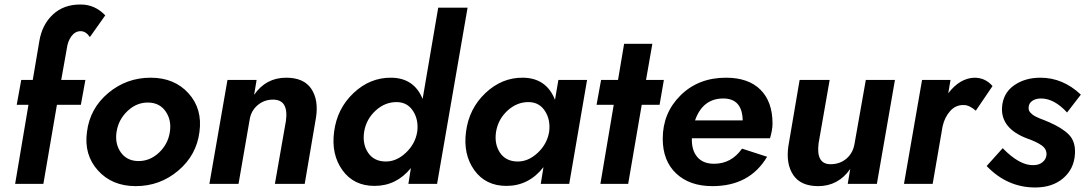

<svg xmlns="http://www.w3.org/2000/svg" viewBox="-20 -814 4805 850"><path d="M74 -460H125L154 -631Q166 -705 214.5 -750Q263 -795 338 -794Q400 -794 446 -746L378 -650Q360 -676 337 -676Q313 -676 296.5 -654Q280 -632 276 -600L251 -460H358L338 -350H232L172 0H47L106 -350H54Z M365 -230Q378 -334 459 -402Q540 -470 647 -470Q752 -470 814.5 -401Q877 -332 863 -230Q850 -127 769 -58.5Q688 10 581 10Q476 10 413.5 -59.5Q351 -129 365 -230ZM496 -230Q488 -178 514.5 -140Q541 -102 591 -101Q643 -100 683.5 -138Q724 -176 732 -230Q740 -282 713.5 -320.5Q687 -359 637 -360Q585 -361 544.5 -322.5Q504 -284 496 -230Z M1246 -280Q1258 -373 1189 -373Q1149 -373 1120 -348Q1091 -323 1085 -283L1036 0H907L987 -460H1116L1105 -394Q1157 -470 1247 -470Q1325 -470 1358 -421Q1391 -372 1379 -294L1329 0H1197Z M1459 -230Q1472 -333 1545 -402Q1618 -471 1712 -470Q1813 -469 1851 -376L1920 -780H2050L1915 0H1788L1799 -70Q1735 9 1638 9Q1546 9 1496 -60.5Q1446 -130 1459 -230ZM1592 -230Q1584 -176 1609.5 -138Q1635 -100 1686 -99Q1734 -98 1776 -137Q1818 -176 1827 -230Q1834 -283 1809 -322Q1784 -361 1738 -362Q1685 -363 1643 -324.5Q1601 -286 1592 -230Z M2043 -230Q2056 -333 2129 -402Q2202 -471 2295 -470Q2399 -469 2437 -372L2452 -460H2579L2500 0H2374L2386 -74Q2321 9 2222 9Q2130 9 2080 -60.5Q2030 -130 2043 -230ZM2176 -230Q2168 -176 2193.5 -138Q2219 -100 2270 -99Q2318 -98 2360 -137Q2402 -176 2411 -230Q2418 -283 2393 -322Q2368 -361 2322 -362Q2269 -363 2227 -324.5Q2185 -286 2176 -230Z M2641 -460H2716L2743 -620H2868L2840 -460H2919L2900 -350H2821L2761 0H2638L2697 -350H2621Z M3134 10Q3033 10 2973.5 -46Q2914 -102 2914 -200Q2914 -314 2993 -392Q3072 -470 3194 -470Q3293 -470 3346.5 -417Q3400 -364 3400 -267Q3400 -239 3389 -202H3043Q3041 -150 3066.5 -119.5Q3092 -89 3141 -89Q3218 -89 3265 -156L3376 -120Q3299 10 3134 10ZM3182 -378Q3091 -378 3057 -281H3268Q3266 -378 3182 -378Z M3604 -180Q3592 -87 3657 -87Q3698 -87 3727 -111.5Q3756 -136 3763 -177L3813 -460H3942L3862 0H3733L3744 -66Q3691 10 3602 10Q3525 10 3492 -39Q3459 -88 3470 -166L3520 -460H3653Z M4300 -324Q4271 -349 4247 -349Q4211 -350 4186.5 -322.5Q4162 -295 4153 -255L4109 0H3982L4062 -460H4188L4178 -401Q4229 -468 4294 -470Q4342 -470 4374 -433Z M4419 -158Q4495 -80 4556 -83Q4580 -83 4596 -96.5Q4612 -110 4613 -130Q4614 -154 4592 -170Q4570 -186 4527 -201Q4411 -245 4416 -338Q4420 -401 4468.5 -435.5Q4517 -470 4586 -470Q4686 -470 4765 -395L4704 -316Q4647 -378 4589 -378Q4565 -378 4550 -367.5Q4535 -357 4534 -340Q4533 -333 4535 -326.5Q4537 -320 4542.5 -314.5Q4548 -309 4552.5 -305.5Q4557 -302 4567 -297Q4577 -292 4583.5 -289.5Q4590 -287 4603 -282Q4616 -277 4622 -274Q4681 -249 4711.5 -218.5Q4742 -188 4739 -133Q4735 -66 4687 -25Q4639 16 4563 16Q4439 16 4348 -79Z"/></svg>

Font: Jost* 600 Semi
Style: Italic
Weight: 600
Italic angle: -10°
Version: Version 3.500